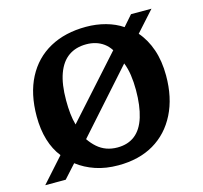

<svg xmlns="http://www.w3.org/2000/svg" viewBox="-84 -618 766 725"><g transform="rotate(-15 299.0 -255.0)"><path d="M7 15 92 -80Q68 -110 55.5 -151.5Q43 -193 43 -244Q43 -332 75.5 -394.5Q108 -457 168 -490Q228 -523 310 -523Q350 -523 386.5 -513Q423 -503 451 -484L487 -525H567L496 -446Q524 -414 539.5 -369Q555 -324 555 -267Q555 -181 523 -117.5Q491 -54 433 -20Q375 14 294 14Q245 14 205 0.5Q165 -13 134 -37L87 15ZM308 -52Q349 -52 376.5 -73.5Q404 -95 417.5 -138.5Q431 -182 431 -244Q431 -275 427 -302.5Q423 -330 414 -352L201 -113Q214 -94 230 -80Q246 -66 265.5 -59Q285 -52 308 -52ZM177 -177 387 -411Q376 -428 361.5 -438.5Q347 -449 330 -454Q313 -459 294 -459Q253 -459 224.5 -439Q196 -419 181 -378Q166 -337 166 -274Q166 -246 168.5 -222Q171 -198 177 -177Z"/></g></svg>

Font: Literata 18pt Medium
Style: Regular
Weight: 500
Designer: Latin by Veronika Burian and Jose Scaglione. Greek by Irene Vlachou. Cyrillic by Vera Evstafieva.
Foundry: TypeTogether
Version: Version 3.103;gftools[0.9.29]